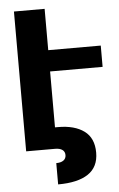

<svg xmlns="http://www.w3.org/2000/svg" viewBox="-62 -792 637 1026"><g transform="rotate(-5 257.0 -279.5)"><path d="M217.3 -414.1V-114.3H233.9Q322.3 -114.3 373.5 -76.7Q424.8 -39.1 424.8 39.1Q424.8 116.2 369.1 153.6Q313.5 190.9 207.5 190.9V76.7Q232.4 76.7 246.3 66.7Q260.3 56.6 260.3 38.1Q260.3 19.5 246.6 9.8Q232.9 0 207.5 0H52.7V-750H217.3V-528.3H499V-414.1Z"/></g></svg>

Font: Mardoto Black
Style: Regular
Weight: 900
Designer: Christian Robertson, Vahan Hovhannisyan
Foundry: Google
Version: Version 1.000